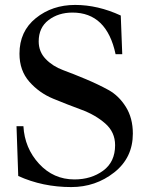

<svg xmlns="http://www.w3.org/2000/svg" viewBox="-20 -747 596 779"><path d="M54 -33 47 -235H75Q80 -146 138.5 -82.5Q197 -19 282 -19Q350 -19 398.5 -54.5Q447 -90 447 -158Q447 -211 407 -246Q367 -281 310 -302Q253 -323 196 -346.5Q139 -370 99 -415.5Q59 -461 59 -529Q59 -620 125.5 -673.5Q192 -727 285 -727Q377 -727 470 -684L476 -527H449Q413 -696 274 -696Q217 -696 177 -665.5Q137 -635 137 -579Q137 -537 165.5 -507.5Q194 -478 236 -462.5Q278 -447 328 -426Q378 -405 420 -382Q462 -359 490.5 -313.5Q519 -268 519 -205Q519 -107 443.5 -47.5Q368 12 269 12Q153 12 54 -33Z"/></svg>

Font: Justus
Style: Oldstyle
Weight: 500
Version: Version 001.000